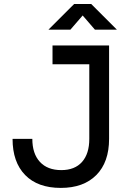

<svg xmlns="http://www.w3.org/2000/svg" viewBox="-20 -918 626 948"><path d="M280.3 9.8Q166 9.8 104 -54Q42 -117.7 42 -232.4H139.6Q139.6 -159.2 177 -118.7Q214.4 -78.1 282.7 -78.1Q349.1 -78.1 385 -118.4Q420.9 -158.7 420.9 -232.4V-693.4H518.6V-232.4Q518.6 -117.2 455.6 -53.7Q392.6 9.8 280.3 9.8ZM239.3 -600.6V-693.4H466.8V-600.6ZM219.2 -771.5 346.2 -898.4H430.2L557.1 -771.5H448.7L362.3 -871.6H414.1L327.6 -771.5Z"/></svg>

Font: Cascadia Mono PL
Style: Regular
Weight: 400
Monospace: yes
Designer: Aaron Bell
Foundry: Saja Typeworks
Version: Version 2102.003